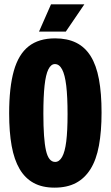

<svg xmlns="http://www.w3.org/2000/svg" viewBox="-20 -848 509 881"><path d="M230 13Q174 13 134.5 -8.5Q95 -30 70 -72.5Q45 -115 33.5 -178.5Q22 -242 22 -328Q22 -447 43.5 -523Q65 -599 111.5 -635.5Q158 -672 233 -672Q289 -672 329.5 -652Q370 -632 396 -590.5Q422 -549 434 -484.5Q446 -420 446 -332Q446 -245 434 -180Q422 -115 395.5 -72.5Q369 -30 328.5 -8.5Q288 13 230 13ZM233 -105Q252 -105 265 -128Q278 -151 284 -199Q290 -247 290 -324Q290 -404 284 -454.5Q278 -505 265 -529.5Q252 -554 232 -554Q214 -554 202 -530Q190 -506 184.5 -455.5Q179 -405 179 -326Q179 -268 182 -226Q185 -184 191 -157.5Q197 -131 207.5 -118Q218 -105 233 -105ZM282 -703H159L214 -828H367Z"/></svg>

Font: Bricolage Grotesque 72pt Condensed ExtraBold
Style: Regular
Weight: 800
Width: 3
Designer: Mathieu Triay
Foundry: Atelier Triay
Version: Version 1.001;gftools[0.9.33.dev8+g029e19f]